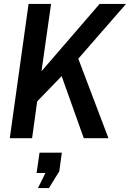

<svg xmlns="http://www.w3.org/2000/svg" viewBox="-20 -706 664 981"><path d="M30 0 126 -686H241L192 -342L489 -686H624L380 -406L534 0H408L295 -317L170 -188L144 0ZM174 255 212 178H167L182 74H296L283 169L230 255Z"/></svg>

Font: Archivo Narrow SemiBold
Style: Italic
Weight: 600
Italic angle: -8°
Designer: Hector Gatti
Foundry: Omnibus-Type
Version: Version 3.002